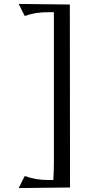

<svg xmlns="http://www.w3.org/2000/svg" viewBox="-20 -780 471 976"><path d="M228 135H251Q254 90 254 42V-718H227Q156 -718 112 -700H105L75 -760L335 -757L336 173L75 176L105 116H112Q158 135 228 135Z"/></svg>

Font: Asul
Style: Regular
Weight: 400
Version: Version 1.001